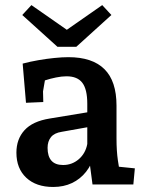

<svg xmlns="http://www.w3.org/2000/svg" viewBox="-20 -734 579 764"><path d="M191.5 10Q123.9 10 84.6 -26.7Q45.3 -63.5 45.3 -126.5Q45.3 -180.5 77.5 -215.9Q109.7 -251.4 178 -262.4L342.2 -289.5V-230.3L225.6 -209.5Q196.3 -205.1 182.8 -188.4Q169.3 -171.6 169.3 -145.6Q169.3 -112.1 184.6 -94.7Q200 -77.4 230.9 -77.4Q266.7 -77.4 293.5 -100.5Q320.3 -123.7 327.3 -161V-321.1Q327.3 -378.5 307.7 -404.4Q288.2 -430.4 244.6 -430.4Q225.5 -430.4 202.8 -425.7Q180.1 -421.1 159.7 -414.4Q139.4 -407.7 128.4 -402.3L167 -462.5L151.2 -370.3L152.2 -328L83.4 -325L70.2 -480.9Q100.2 -488.9 132.7 -494.5Q165.3 -500.2 196.2 -503.3Q227.2 -506.5 252.1 -506.5Q347.5 -506.5 395.5 -458.9Q443.6 -411.4 443.6 -313.7V-182.5Q443.6 -133.6 449.1 -95.7Q454.6 -57.7 458.6 -36.2L402.7 -75.7L516.6 -64.1L510.6 0H348.1L331.3 -127L355.6 -117.9Q345.4 -79.7 322.5 -50.5Q299.5 -21.4 266.5 -5.7Q233.4 10 191.5 10ZM105 -713.7 282.3 -590.1 258 -547.7H208.7L68.6 -674.3ZM386.8 -713.7 423.2 -674.3 283.5 -547.7H233.8L209.5 -590.1Z"/></svg>

Font: Andada Pro
Style: Regular
Weight: 400
Designer: Carolina Giovagnoli
Foundry: Huerta Tipografica
Version: Version 3.003